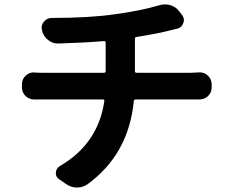

<svg xmlns="http://www.w3.org/2000/svg" viewBox="-20 -798 1040 858"><path d="M583 -480.5Q583 -472.7 589.8 -472.7H835Q845.7 -472.7 868.2 -474.6Q871.1 -474.6 873 -474.6Q893.6 -474.6 909.2 -460Q925.8 -444.3 925.8 -420.9V-407.2Q925.8 -384.8 909.2 -368.2Q892.6 -353.5 871.1 -353.5Q870.1 -353.5 868.2 -353.5Q851.6 -353.5 837.9 -353.5H585.9Q579.1 -353.5 578.1 -346.7Q554.7 -108.4 371.1 25.4Q349.6 40 325.2 40Q324.2 40 323.2 40Q297.9 40 275.4 24.4L244.1 2.9Q229.5 -6.8 229.5 -23.4Q229.5 -44.9 247.1 -55.7Q418.9 -155.3 446.3 -346.7Q447.3 -353.5 439.5 -353.5H171.9Q155.3 -353.5 135.7 -353.5Q134.8 -353.5 132.8 -353.5Q111.3 -353.5 94.7 -368.2Q78.1 -384.8 78.1 -407.2V-420.9Q78.1 -444.3 94.7 -460Q110.4 -474.6 131.8 -474.6Q133.8 -474.6 135.7 -473.6Q154.3 -472.7 169.9 -472.7H444.3Q452.1 -472.7 452.1 -480.5V-607.4Q452.1 -615.2 444.3 -614.3Q362.3 -607.4 241.2 -603.5Q240.2 -603.5 239.3 -603.5Q214.8 -603.5 196.3 -618.2Q175.8 -632.8 168.9 -657.2L168 -662.1Q166 -668.9 166 -674.8Q166 -688.5 175.8 -700.2Q188.5 -717.8 210.9 -717.8Q380.9 -717.8 494.1 -734.4Q609.4 -750 691.4 -774.4Q704.1 -778.3 716.8 -778.3Q728.5 -778.3 740.2 -775.4Q765.6 -767.6 780.3 -748L793.9 -730.5Q801.8 -719.7 801.8 -708Q801.8 -701.2 798.8 -694.3Q792 -674.8 772.5 -669.9Q757.8 -667 751 -665Q685.5 -647.5 589.8 -632.8Q583 -631.8 583 -625Z"/></svg>

Font: Gen Jyuu Gothic Monospace Bold
Style: Bold
Weight: 700
Designer: [Source Han Sans]
Ryoko NISHIZUKA  (kana & ideographs); Paul D. Hunt (Latin, Greek & Cyrillic); Wenlong ZHANG  (bopomofo
Version: Version 1.002.20150607